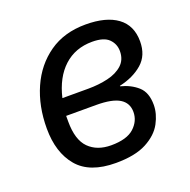

<svg xmlns="http://www.w3.org/2000/svg" viewBox="-104 -646 749 758"><g transform="rotate(-20 270.5 -267.5)"><path d="M259 10Q149 10 98.5 -50Q48 -110 48 -211Q48 -305 81.5 -380.5Q115 -456 178.5 -500.5Q242 -545 332 -545Q418 -545 465 -510.5Q512 -476 512 -409Q512 -350 474 -317Q436 -284 377 -271V-269Q420 -258 448.5 -232.5Q477 -207 477 -155Q477 -118 456.5 -79.5Q436 -41 388 -15.5Q340 10 259 10ZM147 -303H256Q300 -303 338.5 -312Q377 -321 400.5 -342.5Q424 -364 424 -400Q424 -430 403 -451Q382 -472 333 -472Q262 -472 214 -428Q166 -384 147 -303ZM265 -62Q331 -62 361.5 -90Q392 -118 392 -156Q392 -194 361 -213Q330 -232 263 -232H137V-208Q137 -131 171.5 -96.5Q206 -62 265 -62Z"/></g></svg>

Font: BC Sans
Style: Italic
Weight: 400
Italic angle: -12°
Designer: Monotype Design Team
Designer: Province of B.C.
Foundry: Monotype Imaging Inc.
Version: Version 2.000;GOOG;noto-source:20170915:90ef993387c0